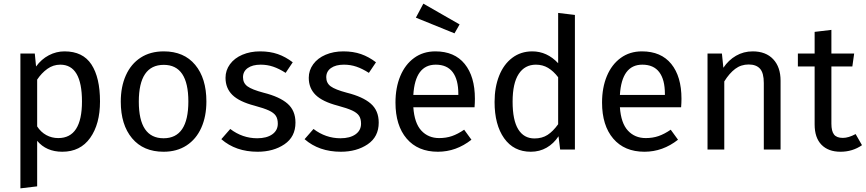

<svg xmlns="http://www.w3.org/2000/svg" viewBox="-20 -821 4752 1054"><path d="M529 -264Q529 -140 475 -64Q421 12 322 12Q234 12 184 -48V202L92 213V-527H171L178 -456Q207 -496 248 -517.5Q289 -539 334 -539Q435 -539 482 -467Q529 -395 529 -264ZM430 -264Q430 -466 311 -466Q272 -466 240 -443Q208 -420 184 -384V-127Q204 -96 234 -79.5Q264 -63 300 -63Q430 -63 430 -264Z M1113 -264Q1113 -182 1085 -119.5Q1057 -57 1004 -22.5Q951 12 878 12Q767 12 705 -62Q643 -136 643 -263Q643 -345 671 -407.5Q699 -470 752 -504.5Q805 -539 879 -539Q990 -539 1051.5 -465Q1113 -391 1113 -264ZM742 -263Q742 -62 878 -62Q1014 -62 1014 -264Q1014 -465 879 -465Q742 -465 742 -263Z M1587 -479 1548 -421Q1512 -444 1479.5 -455Q1447 -466 1411 -466Q1366 -466 1340 -447.5Q1314 -429 1314 -397Q1314 -365 1338.5 -347Q1363 -329 1427 -312Q1515 -290 1558.5 -252Q1602 -214 1602 -148Q1602 -70 1541.5 -29Q1481 12 1394 12Q1274 12 1195 -57L1244 -113Q1311 -62 1392 -62Q1444 -62 1474.5 -83.5Q1505 -105 1505 -142Q1505 -169 1494 -185.5Q1483 -202 1456 -214.5Q1429 -227 1377 -241Q1293 -263 1255.5 -300Q1218 -337 1218 -394Q1218 -435 1242.5 -468.5Q1267 -502 1310.5 -520.5Q1354 -539 1408 -539Q1462 -539 1505 -524Q1548 -509 1587 -479Z M2044 -479 2005 -421Q1969 -444 1936.5 -455Q1904 -466 1868 -466Q1823 -466 1797 -447.5Q1771 -429 1771 -397Q1771 -365 1795.5 -347Q1820 -329 1884 -312Q1972 -290 2015.5 -252Q2059 -214 2059 -148Q2059 -70 1998.5 -29Q1938 12 1851 12Q1731 12 1652 -57L1701 -113Q1768 -62 1849 -62Q1901 -62 1931.5 -83.5Q1962 -105 1962 -142Q1962 -169 1951 -185.5Q1940 -202 1913 -214.5Q1886 -227 1834 -241Q1750 -263 1712.5 -300Q1675 -337 1675 -394Q1675 -435 1699.5 -468.5Q1724 -502 1767.5 -520.5Q1811 -539 1865 -539Q1919 -539 1962 -524Q2005 -509 2044 -479Z M2585 -232H2249Q2255 -145 2293 -104Q2331 -63 2391 -63Q2429 -63 2461 -74Q2493 -85 2528 -109L2568 -54Q2484 12 2384 12Q2274 12 2212.5 -60Q2151 -132 2151 -258Q2151 -340 2177.5 -403.5Q2204 -467 2253.5 -503Q2303 -539 2370 -539Q2475 -539 2531 -470Q2587 -401 2587 -279Q2587 -256 2585 -232ZM2496 -306Q2496 -384 2465 -425Q2434 -466 2372 -466Q2259 -466 2249 -300H2496ZM2503 -687 2475 -638 2263 -724 2304 -801Z M3136 -739V0H3055L3046 -73Q3020 -33 2981 -10.5Q2942 12 2894 12Q2800 12 2747.5 -62Q2695 -136 2695 -261Q2695 -342 2720 -405Q2745 -468 2792 -503.5Q2839 -539 2902 -539Q2983 -539 3044 -474V-750ZM3044 -139V-397Q3018 -431 2988.5 -448.5Q2959 -466 2922 -466Q2861 -466 2827.5 -415Q2794 -364 2794 -263Q2794 -161 2825 -111Q2856 -61 2914 -61Q2956 -61 2986 -80.5Q3016 -100 3044 -139Z M3719 -232H3383Q3389 -145 3427 -104Q3465 -63 3525 -63Q3563 -63 3595 -74Q3627 -85 3662 -109L3702 -54Q3618 12 3518 12Q3408 12 3346.5 -60Q3285 -132 3285 -258Q3285 -340 3311.5 -403.5Q3338 -467 3387.5 -503Q3437 -539 3504 -539Q3609 -539 3665 -470Q3721 -401 3721 -279Q3721 -256 3719 -232ZM3630 -306Q3630 -384 3599 -425Q3568 -466 3506 -466Q3393 -466 3383 -300H3630Z M4265 -378V0H4173V-365Q4173 -421 4152 -444Q4131 -467 4090 -467Q4048 -467 4016 -443Q3984 -419 3956 -374V0H3864V-527H3943L3951 -449Q3979 -491 4020.5 -515Q4062 -539 4112 -539Q4184 -539 4224.5 -496Q4265 -453 4265 -378Z M4712 -24Q4660 12 4594 12Q4527 12 4489.5 -26.5Q4452 -65 4452 -138V-456H4360V-527H4452V-646L4544 -657V-527H4669L4659 -456H4544V-142Q4544 -101 4558.5 -82.5Q4573 -64 4607 -64Q4638 -64 4677 -85Z"/></svg>

Font: FiraGOUPP
Style: Medium
Weight: 400
Designer: bBox Type
Foundry: bBox Type GmbH
Version: Version 1.001